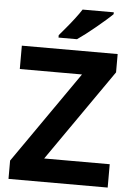

<svg xmlns="http://www.w3.org/2000/svg" viewBox="-61 -979 702 1024"><g transform="rotate(5 289.5 -467.0)"><path d="M555 0H24V-98L366 -589H33V-714H546V-616L204 -125H555ZM506 -924Q492 -910 469 -890Q446 -870 419.5 -848Q393 -826 367.5 -806.5Q342 -787 323 -774H224V-787Q240 -806 261.5 -831.5Q283 -857 304 -884.5Q325 -912 339 -934H506Z"/></g></svg>

Font: Noto Sans Ol Chiki
Style: Bold
Weight: 700
Designer: Monotype Design Team, Lewis McGuffie
Foundry: Monotype Imaging Inc.
Version: Version 2.003; ttfautohint (v1.8.4.7-5d5b)